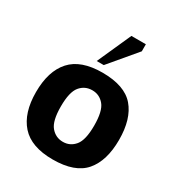

<svg xmlns="http://www.w3.org/2000/svg" viewBox="-172 -821 874 943"><g transform="rotate(30 265.5 -349.5)"><path d="M266 10Q144 10 87 -54Q30 -118 30 -236Q30 -355 87 -418.5Q144 -482 266 -482Q392 -482 446.5 -418.5Q501 -355 501 -236Q501 -118 446.5 -54Q392 10 266 10ZM266 -90Q307 -90 333.5 -122Q360 -154 360 -236Q360 -318 333.5 -350Q307 -382 266 -382Q224 -382 197.5 -350Q171 -318 171 -236Q171 -154 198 -122Q225 -90 266 -90ZM212 -517 298 -709H380V-669L252 -517Z"/></g></svg>

Font: Rowdies Light
Style: Regular
Weight: 300
Designer: Jaikishan Patel
Version: Version 1.000; ttfautohint (v1.8.3)